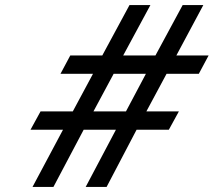

<svg xmlns="http://www.w3.org/2000/svg" viewBox="-20 -742 848 762"><path d="M808 -522H680L787 -722H705L597 -522H469L577 -722H494L386 -522H259L220 -449H349L269 -300H141L101 -227H230L109 0H192L312 -227H440L320 0H403L522 -227H650L690 -300H561L641 -449H769ZM559 -449 480 -300H351L431 -449Z"/></svg>

Font: Perun Medium Italic
Style: Regular
Weight: 500
Italic angle: -12°
Foundry: Copyright (c) Stefan Peev, Context Ltd, 2016
Version: Version 1.026